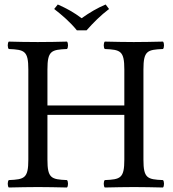

<svg xmlns="http://www.w3.org/2000/svg" viewBox="-20 -832 770 854"><path d="M618 -122V-523C618 -606 635 -611 705 -614C711 -620 711 -641 705 -647C664 -646 613 -645 575 -645C537.7 -645 490 -646 446 -647C440 -641 440 -620 446 -614C516 -611 533 -606 533 -523V-363H191V-523C191 -606 208 -611 278 -614C284 -620 284 -641 278 -647C240 -646 199 -645 148 -645C98 -645 57 -646 19 -647C13 -641 13 -620 19 -614C89 -611 106 -606 106 -523V-122C106 -39 89 -34 19 -31C13 -25 13 -4 19 2C63 1 111.3 0 149 0C185.3 0 234 1 278 2C284 -4 284 -25 278 -31C208 -34 191 -39 191 -122V-321H533V-122C533 -39 516 -34 446 -31C440 -25 440 -4 446 2C491 1 538.9 0 576 0C613.3 0 661 1 705 2C711 -4 711 -25 705 -31C635 -34 618 -39 618 -122ZM322 -697H365C395 -731 427 -763 465 -792L450 -812C412 -796 380 -777 343 -751C310 -776 276 -795 237 -812L221 -792C257 -764 292 -734 322 -697Z"/></svg>

Font: Libertinus Math
Style: Regular
Weight: 400
Designer: Philipp H. Poll
Foundry: Khaled Hosny
Version: Version 6.2